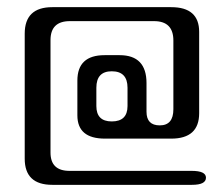

<svg xmlns="http://www.w3.org/2000/svg" viewBox="-20 -483 617 536"><path d="M49 -40V-389Q49 -463 126 -463H458Q536 -463 536 -394V-167Q536 -96 458 -96H273Q196 -96 196 -161V-258Q196 -329 272 -329H314Q389 -329 389 -251V-171Q389 -133 426 -133Q464 -133 464 -178V-370Q464 -424 410 -424H175Q121 -424 121 -371V-57Q121 -6 174 -6H515Q555 -6 555 13Q555 33 516 33H126Q49 33 49 -40ZM249 -187Q249 -144 292 -144Q336 -144 336 -187V-238Q336 -284 292 -284Q249 -284 249 -238Z"/></svg>

Font: Cute Font
Style: Regular
Weight: 400
Designer: TypoDesign Lab.inc.
Foundry: TypoDesign Lab.inc.
Version: Version 1.00